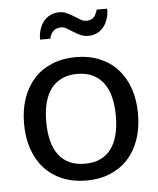

<svg xmlns="http://www.w3.org/2000/svg" viewBox="-50 -711 627 762"><g transform="rotate(-5 263.5 -330.5)"><path d="M36.6 0ZM264.2 -484.9Q316.4 -484.9 358.4 -467.5Q400.4 -450.2 429.7 -418.2Q459 -386.2 474.9 -340.8Q490.7 -295.4 490.7 -239.3Q490.7 -182.6 474.9 -137.2Q459 -91.8 429.7 -59.8Q400.4 -27.8 358.4 -10.5Q316.4 6.8 264.2 6.8Q211.9 6.8 169.7 -10.5Q127.4 -27.8 97.9 -59.8Q68.4 -91.8 52.5 -137.2Q36.6 -182.6 36.6 -239.3Q36.6 -295.4 52.5 -340.8Q68.4 -386.2 97.9 -418.2Q127.4 -450.2 169.7 -467.5Q211.9 -484.9 264.2 -484.9ZM264.2 -60.1Q298.8 -60.1 324.7 -72Q350.6 -84 367.9 -106.9Q385.3 -129.9 393.8 -163.1Q402.3 -196.3 402.3 -238.8Q402.3 -281.2 393.8 -314.5Q385.3 -347.7 367.9 -370.6Q350.6 -393.6 324.7 -405.8Q298.8 -418 264.2 -418Q229 -418 202.9 -405.8Q176.8 -393.6 159.4 -370.6Q142.1 -347.7 133.5 -314.5Q125 -281.2 125 -238.8Q125 -196.3 133.5 -163.1Q142.1 -129.9 159.4 -106.9Q176.8 -84 202.9 -72Q229 -60.1 264.2 -60.1ZM317.9 -625Q338.4 -625 347.9 -634.8Q357.4 -644.5 363.3 -665.5H405.3Q405.3 -643.1 399.2 -624.5Q393.1 -606 382.1 -592.5Q371.1 -579.1 355.5 -571.8Q339.8 -564.5 320.8 -564.5Q304.7 -564.5 290.3 -571Q275.9 -577.6 263.2 -585.7Q250.5 -593.8 239 -600.6Q227.5 -607.4 216.8 -607.4Q196.3 -607.4 185.1 -596.2Q173.8 -585 169.9 -566.4H128.9Q128.9 -588.9 135.3 -607.7Q141.6 -626.5 152.8 -639.9Q164.1 -653.3 179.7 -660.6Q195.3 -668 213.9 -668Q230.5 -668 244.9 -661.1Q259.3 -654.3 272 -646.2Q284.7 -638.2 295.9 -631.6Q307.1 -625 317.9 -625Z"/></g></svg>

Font: Carlito
Style: Regular
Weight: 400
Designer: Lukasz Dziedzic
Foundry: tyPoland Lukasz Dziedzic
Version: Version 1.104